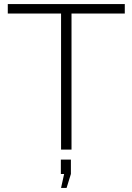

<svg xmlns="http://www.w3.org/2000/svg" viewBox="-20 -730 646 937"><path d="M589 -664H329V0H278V-664H18V-710H589ZM278 187 293 119H277V49H326V119L305 187Z"/></svg>

Font: Raleway Thin Light
Style: Regular
Weight: 300
Version: Version 4.026